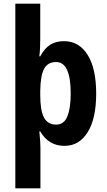

<svg xmlns="http://www.w3.org/2000/svg" viewBox="-20 -780 580 1040"><path d="M501 -273Q501 -138 455 -64Q409 10 330 10Q285 10 252.5 -10Q220 -30 198 -68H193Q196 -41 197.5 -18Q199 5 199 20V240H63V-760H198V-573Q198 -548 197 -522.5Q196 -497 193 -475H198Q222 -519 252.5 -538Q283 -557 327 -557Q408 -557 454.5 -483Q501 -409 501 -273ZM363 -273Q363 -444 284 -444Q238 -444 218.5 -406.5Q199 -369 198 -288V-265Q198 -183 218 -144Q238 -105 284 -105Q327 -105 345 -150Q363 -195 363 -273Z"/></svg>

Font: Noto Sans Arabic Cond
Style: Bold
Weight: 700
Width: 3
Designer: Monotype Design Team, Nadine Chahine, Nizar Qandah and Khaled Hosny
Foundry: Monotype Imaging Inc.
Version: Version 2.012; ttfautohint (v1.8.4.7-5d5b)